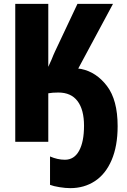

<svg xmlns="http://www.w3.org/2000/svg" viewBox="-20 -734 659 994"><path d="M385 -379 400 -377Q479 -361 534 -288.5Q589 -216 589 -81Q589 22 558 94.5Q527 167 471.5 203.5Q416 240 344 240Q319 240 288 235Q257 230 239 223V76Q278 93 316 93Q364 93 389.5 46.5Q415 0 415 -83Q415 -166 381.5 -210.5Q348 -255 282 -255Q251 -255 230 -251V0H59V-714H230V-388L248 -428Q256 -449 265 -468L381 -714H565Z"/></svg>

Font: Noto Sans UI CondBlack
Style: Regular
Weight: 900
Width: 3
Designer: Monotype Design Team
Foundry: Monotype Imaging Inc.
Version: Version 1.001